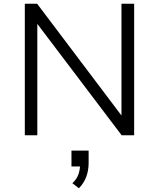

<svg xmlns="http://www.w3.org/2000/svg" viewBox="-20 -725 852 1029"><path d="M113 0V-705H179L631 -106V-705H699V0H632L180 -597V0ZM403 284 368 257Q392 234 400.5 209Q409 184 409 157L422 167H363V82H455V148Q455 188 442.5 222Q430 256 403 284Z"/></svg>

Font: Nunito Sans 7pt Light
Style: Regular
Weight: 300
Designer: Vernon Adams
Foundry: Vernon Adams
Version: Version 3.101;gftools[0.9.27]